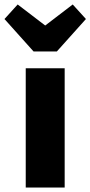

<svg xmlns="http://www.w3.org/2000/svg" viewBox="-72 -838 404 858"><path d="M217 -533V0H43V-533ZM253 -818 312 -753 182 -608H78L-52 -753L7 -818L130 -724Z"/></svg>

Font: Fira Sans Condensed ExtraBold
Style: Regular
Weight: 800
Width: 3
Designer: Carrois Corporate & Edenspiekermann AG
Foundry: Carrois Corporate GbR & Edenspiekermann AG
Version: Version 4.203